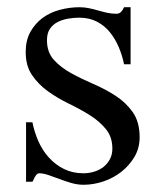

<svg xmlns="http://www.w3.org/2000/svg" viewBox="-20 -494 441 529"><path d="M364.7 -116.2Q364.7 -85.9 350.6 -62Q336.4 -38.1 314.5 -20.8Q292.5 -3.4 264.9 5.9Q237.3 15.1 210 15.1Q193.8 15.1 177 10.3Q160.2 5.4 144 -0.7Q127.9 -6.8 113.5 -11.7Q99.1 -16.6 87.4 -16.6Q84.5 -16.6 81.5 -13.7Q78.6 -10.7 76.4 -7.1Q74.2 -3.4 72.5 0.7Q70.8 4.9 69.3 6.8H51.8V-157.2H69.3Q74.7 -129.9 85.9 -104.5Q97.2 -79.1 115 -59.6Q132.8 -40 156.5 -28.3Q180.2 -16.6 210 -16.6Q225.1 -16.6 239.5 -21Q253.9 -25.4 264.9 -33.9Q275.9 -42.5 282.7 -55.2Q289.6 -67.9 289.6 -84.5Q289.6 -116.7 271.7 -138.4Q253.9 -160.2 227.3 -176.8Q200.7 -193.4 169.9 -208.3Q139.2 -223.1 112.5 -242.2Q85.9 -261.2 68.4 -286.9Q50.8 -312.5 50.8 -350.6Q50.8 -382.8 63.5 -405.8Q76.2 -428.7 96.7 -444.1Q117.2 -459.5 144.3 -466.8Q171.4 -474.1 199.2 -474.1Q212.9 -474.1 225.3 -471.4Q237.8 -468.8 250.5 -465.1Q263.2 -461.4 275.6 -458.7Q288.1 -456.1 300.8 -456.1Q308.6 -456.1 313.7 -461.4Q318.8 -466.8 321.8 -474.1H339.8V-316.9H321.8Q316.9 -341.3 307.1 -364.3Q297.4 -387.2 282.7 -405.3Q268.1 -423.3 247.1 -434.3Q226.1 -445.3 198.2 -445.3Q183.1 -445.3 167.5 -442.6Q151.9 -439.9 138.9 -433.3Q126 -426.8 117.7 -414.8Q109.4 -402.8 109.4 -383.3Q109.4 -350.1 128.4 -329.1Q147.5 -308.1 175.8 -292.5Q204.1 -276.9 237.1 -262.7Q270 -248.5 298.3 -230.2Q326.7 -211.9 345.7 -185.1Q364.7 -158.2 364.7 -116.2Z"/></svg>

Font: Simplified Naskh
Style: Regular
Weight: 400
Designer: SIL International
Foundry: Arabeyes
Version: 1.02_alpha